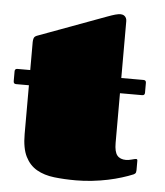

<svg xmlns="http://www.w3.org/2000/svg" viewBox="-50 -694 648 756"><g transform="rotate(5 274.5 -316.5)"><path d="M10.3 -339.8Q0 -339.8 0 -350.6V-389.6Q0 -399.9 10.3 -399.9H61V-510.7Q61 -518.1 63.2 -525.4Q65.4 -532.7 75.2 -536.6L344.7 -636.2Q363.3 -643.1 375.5 -646.5Q387.7 -649.9 397 -649.9Q400.4 -649.9 404.5 -648.7Q408.7 -647.5 412.4 -644.5Q416 -641.6 418.5 -636.5Q420.9 -631.3 420.9 -624V-399.9H508.8Q519 -399.9 519 -389.6V-350.6Q519 -339.8 508.8 -339.8H420.9V-143.1Q420.9 -108.4 432.4 -94.2Q443.8 -80.1 467.8 -80.1Q473.1 -80.1 479 -81.3Q484.9 -82.5 490 -83.7Q495.1 -85 499.5 -86.2Q503.9 -87.4 506.8 -87.4Q512.2 -87.4 512.2 -81.1V-43.5Q512.2 -33.7 508.3 -30.3Q504.4 -26.9 501.5 -25.9Q482.9 -18.1 457.8 -10.3Q432.6 -2.4 403.6 3.7Q374.5 9.8 342.3 13.4Q310.1 17.1 277.8 17.1Q231.4 17.1 191.7 12.5Q151.9 7.8 122.8 -8.8Q93.8 -25.4 77.4 -58.1Q61 -90.8 61 -147V-339.8Z"/></g></svg>

Font: Fascinate
Style: Regular
Weight: 900
Designer: Astigmatic (AOETI)
Foundry: Astigmatic (AOETI)
Version: Version 1.000